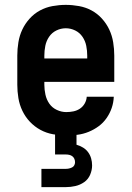

<svg xmlns="http://www.w3.org/2000/svg" viewBox="-20 -548 540 788"><path d="M252 8Q225 8 197.5 3Q170 -2 146 -15Q122 -28 103 -48Q84 -68 72 -93Q60 -118 55.5 -145.5Q51 -173 51 -200V-320Q51 -347 55.5 -374.5Q60 -402 71.5 -426.5Q83 -451 101.5 -471.5Q120 -492 144 -505Q168 -518 195.5 -523Q223 -528 250 -528Q277 -528 304.5 -523Q332 -518 356 -505Q380 -492 398.5 -471.5Q417 -451 428.5 -426.5Q440 -402 444.5 -374.5Q449 -347 449 -320V-212H162V-200Q162 -180 166.5 -159.5Q171 -139 182.5 -122.5Q194 -106 213 -97Q232 -88 252 -88Q267 -88 281.5 -91Q296 -94 308 -102Q320 -110 327.5 -123Q335 -136 336 -151H447Q446 -127 438.5 -105Q431 -83 417.5 -63.5Q404 -44 385 -30Q366 -16 344 -7Q322 2 299 5Q276 8 252 8ZM162 -308H338V-320Q338 -340 334 -360Q330 -380 318.5 -397Q307 -414 288.5 -423Q270 -432 250 -432Q230 -432 211.5 -423Q193 -414 181.5 -397Q170 -380 166 -360Q162 -340 162 -320ZM150 220V145H250Q257 145 263.5 143.5Q270 142 276 139Q282 136 285 130Q288 124 288 118Q288 110 285 103.5Q282 97 276.5 93Q271 89 264 87.5Q257 86 250 86H206V0H294V46Q308 50 320.5 57.5Q333 65 341.5 76.5Q350 88 354 102Q358 116 358 131Q358 150 350 169Q342 188 325.5 199.5Q309 211 289.5 215.5Q270 220 250 220Z"/></svg>

Font: Iosevka Algr
Style: Bold
Weight: 700
Monospace: yes
Designer: Belleve Invis
Foundry: Belleve Invis
Version: Version 26.0.2; ttfautohint (v1.8.3)